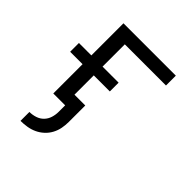

<svg xmlns="http://www.w3.org/2000/svg" viewBox="-203 -652 1006 1006"><g transform="rotate(45 300.0 -148.5)"><path d="M112 223V157Q134 157 155.5 150Q177 143 192 127.5Q207 112 213.5 91Q220 70 220 48V0H132V-217H40V-282H132V-520H520V-447H215V-282H334V-217H215V-74H295V48Q295 72 290.5 95.5Q286 119 274.5 140.5Q263 162 245 178.5Q227 195 205.5 205Q184 215 160 219Q136 223 112 223Z"/></g></svg>

Font: Iosevka Extended
Style: Regular
Weight: 400
Width: 7
Monospace: yes
Designer: Belleve Invis
Foundry: Belleve Invis
Version: Version 32.5.0; ttfautohint (v1.8.4)